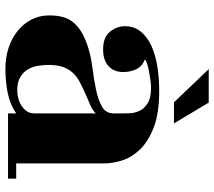

<svg xmlns="http://www.w3.org/2000/svg" viewBox="-62 -680 812 729"><g transform="rotate(90 344.5 -315.0)"><path d="M253 -376Q253 -341 230.5 -320.5Q208 -300 167 -300Q121 -300 100 -326Q79 -352 79 -383Q79 -418 99.5 -443Q120 -468 154 -483.5Q188 -499 232.5 -506Q277 -513 325 -513Q409 -513 462.5 -492.5Q516 -472 546.5 -440.5Q577 -409 588.5 -372.5Q600 -336 600 -304V30H658V61H410V30Q377 53 333.5 62Q290 71 240 71Q198 71 161.5 59Q125 47 97.5 25Q70 3 54 -27.5Q38 -58 38 -95Q38 -121 43 -143Q48 -165 61.5 -183Q75 -201 97.5 -215.5Q120 -230 156 -242Q193 -254 237 -259.5Q281 -265 319.5 -273Q358 -281 384 -295.5Q410 -310 410 -340V-369Q410 -381 409.5 -400Q409 -419 401 -437Q393 -455 372.5 -468.5Q352 -482 313 -482Q302 -482 286 -480Q270 -478 254 -475Q238 -472 224.5 -468Q211 -464 205 -459Q232 -448 242.5 -425.5Q253 -403 253 -376ZM410 -272Q396 -258 373.5 -249Q351 -240 327 -229Q307 -220 288.5 -210Q270 -200 256 -185Q242 -170 234 -148Q226 -126 226 -94Q226 -74 229.5 -52.5Q233 -31 243.5 -13.5Q254 4 273 15Q292 26 323 26Q336 26 351 22.5Q366 19 379 11Q392 3 401 -9Q410 -21 410 -39ZM242 -701H369L448 -569H368Z"/></g></svg>

Font: Cafe24 ClassicType
Style: Regular
Weight: 400
Designer: Cafe24 thkim, hmlim, mnelim & 4IR
Foundry: Cafe24
Version: Version 1.000